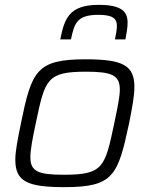

<svg xmlns="http://www.w3.org/2000/svg" viewBox="-20 -762 618 790"><path d="M386 -742C262 -742 245 -683 228 -600H272C286 -666 296 -701 385 -701C445 -701 461 -685 461 -655C461 -639 457 -622 453 -600H496C501 -625 505 -648 505 -669C505 -714 481 -742 386 -742ZM245 8C447 8 465 -39 511 -254C524 -319 533 -368 533 -404C533 -493 486 -518 332 -518C130 -518 110 -470 66 -254C53 -189 43 -141 43 -105C43 -16 91 8 245 8ZM243 -43C138 -43 105 -56 105 -115C105 -147 114 -192 127 -254C165 -435 172 -467 334 -467C439 -467 473 -453 473 -394C473 -362 463 -317 450 -254C412 -74 405 -43 243 -43Z"/></svg>

Font: Saira UNSAM Light Italic
Style: Regular
Weight: 300
Italic angle: -12°
Designer: Hector Gatti with collaboration of the Omnibus-Type team
Foundry: Omnibus-Type
Version: Version 0.072;PS 000.072;hotconv 1.0.88;makeotf.lib2.5.64775